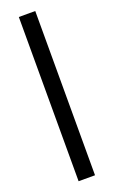

<svg xmlns="http://www.w3.org/2000/svg" viewBox="-140 -735 456 769"><g transform="rotate(-20 88.0 -350.0)"><path d="M53 0V-700H123V0Z"/></g></svg>

Font: DM Sans 36pt Light
Style: Regular
Weight: 300
Designer: Colophon Foundry, Jonny Pinhorn
Foundry: Colophon Foundry
Version: Version 4.004;gftools[0.9.30]